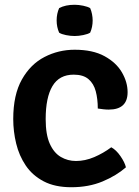

<svg xmlns="http://www.w3.org/2000/svg" viewBox="-20 -771 584 805"><path d="M390 -316Q390 -356 381.5 -388.2Q373 -420.5 351 -439.2Q329 -458 289 -458Q228.5 -458 200 -410.2Q171.5 -362.5 171.5 -271.5Q171.5 -206.5 188.8 -168.2Q206 -130 235 -113Q264 -96 298.5 -96Q336.5 -96 374.8 -112.2Q413 -128.5 446.5 -153.5Q467 -142.5 485 -116.5Q503 -90.5 508 -69.5Q468 -34.5 410 -10.2Q352 14 279 14Q210 14 163 -10.8Q116 -35.5 88 -77Q60 -118.5 47.8 -169.2Q35.5 -220 35.5 -272Q35.5 -373.5 71.8 -437.8Q108 -502 166.8 -532.2Q225.5 -562.5 293 -562.5Q369 -562.5 418.2 -535.5Q467.5 -508.5 491.2 -467.5Q515 -426.5 515 -384.5Q515 -311.5 436 -311.5Q425 -311.5 413.8 -312.8Q402.5 -314 390 -316ZM217.5 -685.5Q217.5 -713.5 228 -737Q254 -751 293 -751Q310 -751 329 -747Q348 -743 358 -737Q363 -726 365.8 -711.8Q368.5 -697.5 368.5 -685.5Q368.5 -657.5 358 -634Q348.5 -628 329.2 -624Q310 -620 293 -620Q275.5 -620 256.8 -623.8Q238 -627.5 228 -634Q217.5 -657.5 217.5 -685.5Z"/></svg>

Font: Signika SC SemiBold
Style: Regular
Weight: 600
Designer: Anna Giedryś
Foundry: Anna Giedryś
Version: Version 2.000; ttfautohint (v1.8.3) -l 8 -r 50 -G 200 -x 9 -